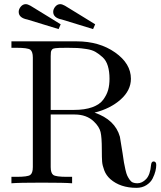

<svg xmlns="http://www.w3.org/2000/svg" viewBox="-20 -882 776 924"><path d="M70 -825Q70 -838 80 -850Q90 -862 104 -862Q113 -862 126.5 -854.5Q140 -847 217 -799Q251 -778 272 -765L262 -742Q248 -746 112 -788Q70 -796 70 -825ZM236 -825Q236 -838 246 -850Q256 -862 270 -862Q279 -862 292.5 -854.5Q306 -847 383 -799Q417 -778 438 -765L428 -742Q414 -746 278 -788Q236 -796 236 -825ZM35 0V-31H59Q113 -31 125.5 -40Q138 -49 138 -78V-605Q138 -634 125.5 -643Q113 -652 59 -652H35V-683H349Q458 -683 534 -629.5Q610 -576 610 -503Q610 -447 560.5 -403Q511 -359 435 -340Q534 -306 557 -224L570 -144Q574 -115 576.5 -100.5Q579 -86 583.5 -66Q588 -46 592.5 -36.5Q597 -27 604 -17Q611 -7 620 -3.5Q629 0 641 0Q664 0 683.5 -20.5Q703 -41 707 -89Q709 -105 719 -105Q732 -105 732 -88Q732 -75 728 -58.5Q724 -42 714.5 -23Q705 -4 684.5 9Q664 22 637 22Q559 22 511 -20Q491 -38 482 -61.5Q473 -85 471.5 -103.5Q470 -122 470 -163Q470 -221 464 -246.5Q458 -272 432 -297Q397 -331 339 -331H224V-78Q224 -49 236.5 -40Q249 -31 303 -31H327V0Q291 -3 181 -3Q71 -3 35 0ZM224 -353H335Q388 -353 424 -366Q460 -379 477 -402.5Q494 -426 500.5 -449.5Q507 -473 507 -503Q507 -538 499 -564.5Q491 -591 474 -606.5Q457 -622 440 -632Q423 -642 396.5 -646Q370 -650 352 -651Q334 -652 305 -652Q256 -652 246 -650Q235 -649 230.5 -643.5Q226 -638 225 -632Q224 -626 224 -612Z"/></svg>

Font: CMU Serif
Style: Roman
Weight: 500
Version: Version 0.7.0